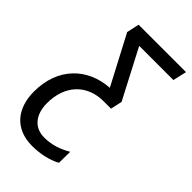

<svg xmlns="http://www.w3.org/2000/svg" viewBox="-267 -610 925 925"><g transform="rotate(45 195.0 -148.0)"><path d="M148 240C206 240 258 227 297 206L298 130C258 153 216 170 160 170C96 170 53 124 53 43C53 -81 129 -156 239 -156H290L303 -215L172 -466H405L421 -536H98L84 -472L215 -223C73 -214 -31 -115 -31 48C-31 162 31 240 148 240Z"/></g></svg>

Font: Noto Sans Display SemiCondensed
Style: Italic
Weight: 400
Width: 4
Italic angle: -12°
Designer: Monotype Design Team
Foundry: Monotype Imaging Inc.
Version: Version 1.900